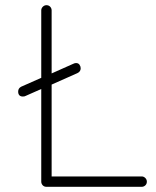

<svg xmlns="http://www.w3.org/2000/svg" viewBox="-20 -720 601 740"><path d="M546 -20Q546 -11 540 -5.5Q534 0 526 0H159Q150 0 144.5 -6Q139 -12 139 -20V-377L78 -350Q75 -348 68 -348Q59 -348 54.5 -353Q50 -358 50 -367Q50 -380 62 -386L139 -420V-680Q139 -688 145 -694Q151 -700 159 -700Q168 -700 173.5 -694Q179 -688 179 -680V-437L262 -474Q268 -477 273 -477Q282 -477 286.5 -470.5Q291 -464 291 -457Q291 -444 278 -438L179 -394V-40H526Q534 -40 540 -34Q546 -28 546 -20Z"/></svg>

Font: Quicksand Light
Style: Regular
Weight: 300
Designer: Andrew Paglinawan
Foundry: Andrew Paglinawan
Version: Version 3.000